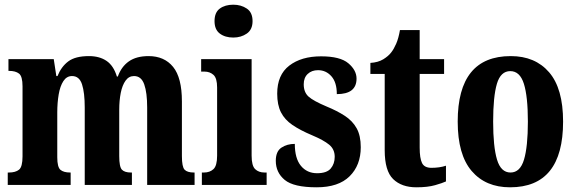

<svg xmlns="http://www.w3.org/2000/svg" viewBox="-20 -788 2454 818"><path d="M13 0V-53H18Q46 -53 61 -65Q76 -77 76 -122V-420Q76 -463 61 -474.5Q46 -486 19 -486H16V-536H209L220 -464H225Q241 -504 271 -526.5Q301 -549 359 -549Q404 -549 434 -528.5Q464 -508 478 -462H482Q497 -504 529 -526.5Q561 -549 613 -549Q680 -549 717.5 -503Q755 -457 755 -356V-123Q755 -77 766.5 -65Q778 -53 806 -53H809V0H607V-330Q607 -393 594.5 -428.5Q582 -464 551 -464Q529 -464 515 -444.5Q501 -425 494.5 -392.5Q488 -360 488 -321V-123Q488 -77 499.5 -65Q511 -53 538 -53H542V0H341V-330Q341 -393 329.5 -428.5Q318 -464 287 -464Q264 -464 250 -442.5Q236 -421 230 -385.5Q224 -350 224 -309V-118Q224 -76 237.5 -64.5Q251 -53 279 -53H281V0Z M974 -628Q939 -628 916.5 -645Q894 -662 894 -698Q894 -735 916.5 -751.5Q939 -768 974 -768Q1007 -768 1031.5 -751.5Q1056 -735 1056 -698Q1056 -662 1031.5 -645Q1007 -628 974 -628ZM840 0V-53H849Q874 -53 889.5 -67.5Q905 -82 905 -125V-415Q905 -455 889.5 -469Q874 -483 851 -483H837V-536H1052V-125Q1052 -82 1067 -67.5Q1082 -53 1107 -53H1116V0Z M1329 10Q1231 10 1193 -21.5Q1155 -53 1155 -103Q1155 -143 1179 -159Q1203 -175 1236 -175Q1236 -113 1262 -81.5Q1288 -50 1331 -50Q1372 -50 1389 -70Q1406 -90 1406 -120Q1406 -152 1382.5 -171.5Q1359 -191 1309 -212Q1259 -233 1226 -255.5Q1193 -278 1177 -309.5Q1161 -341 1161 -389Q1161 -469 1212.5 -508.5Q1264 -548 1348 -548Q1429 -548 1464 -518.5Q1499 -489 1499 -453Q1499 -387 1415 -387Q1415 -437 1392 -463Q1369 -489 1335 -489Q1308 -489 1291 -473Q1274 -457 1274 -429Q1274 -395 1294.5 -376.5Q1315 -358 1372 -334Q1416 -316 1449 -294.5Q1482 -273 1499.5 -241.5Q1517 -210 1517 -161Q1517 -84 1469.5 -37Q1422 10 1329 10Z M1754 10Q1691 10 1655 -25Q1619 -60 1619 -148V-473H1558V-520Q1591 -522 1613 -535.5Q1635 -549 1647 -565Q1658 -579 1668 -602Q1678 -625 1684 -660H1768V-536H1872V-473H1768V-159Q1768 -114 1778 -93.5Q1788 -73 1818 -73Q1853 -73 1880 -82V-15Q1865 -8 1833.5 1Q1802 10 1754 10Z M2153 10Q2049 10 1989.5 -59.5Q1930 -129 1930 -270Q1930 -549 2156 -549Q2260 -549 2319.5 -480Q2379 -411 2379 -270Q2379 10 2153 10ZM2155 -53Q2196 -53 2212.5 -108Q2229 -163 2229 -270Q2229 -377 2212 -431Q2195 -485 2154 -485Q2113 -485 2097 -431Q2081 -377 2081 -270Q2081 -163 2097.5 -108Q2114 -53 2155 -53Z"/></svg>

Font: Noto Serif Tamil ExtraCondensed ExtraBold
Style: Italic
Weight: 800
Width: 2
Italic angle: -12°
Designer: Indian Type Foundry, Tom Grace, and the Monotype Design Team
Foundry: Monotype Imaging Inc.
Version: Version 2.003; ttfautohint (v1.8.4.7-5d5b)